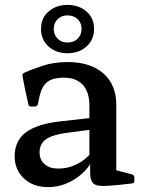

<svg xmlns="http://www.w3.org/2000/svg" viewBox="-20 -757 586 786"><path d="M176 9Q116 9 78 -26.5Q40 -62 40 -117Q40 -180 85 -214.5Q130 -249 225 -260L359 -275L357 -227L245 -212Q191 -204 166.5 -185.5Q142 -167 142 -133Q142 -103 162.5 -85Q183 -67 217 -67Q252 -67 279 -78Q306 -89 324 -103Q342 -117 349 -127L361 -114Q358 -97 343 -76Q328 -55 303 -35.5Q278 -16 246 -3.5Q214 9 176 9ZM346 -325Q346 -380 319 -409.5Q292 -439 242 -439Q217 -439 197.5 -433.5Q178 -428 164 -412Q150 -396 142 -364L135 -330Q132 -321 123 -321H107Q97 -321 96 -331Q89 -361 83 -389.5Q77 -418 72 -446Q70 -454 79 -459Q107 -472 153.5 -487.5Q200 -503 257 -503Q350 -503 403 -456.5Q456 -410 456 -329V-162H346ZM456 -162V-32L437 -65L521 -43Q530 -39 530 -30V-16Q530 -7 520 -6L467 0Q418 5 393 4Q368 3 358.5 -10Q349 -23 349 -50V-100L346 -108V-162ZM256 -539Q210 -539 179 -566.5Q148 -594 148 -639Q148 -683 179 -710Q210 -737 256 -737Q303 -737 334 -710Q365 -683 365 -639Q365 -594 334 -566.5Q303 -539 256 -539ZM256 -583Q283 -583 298.5 -599Q314 -615 314 -639Q314 -662 298.5 -678Q283 -694 256 -694Q231 -694 215.5 -678Q200 -662 200 -639Q200 -615 215.5 -599Q231 -583 256 -583Z"/></svg>

Font: Hahmlet Medium
Style: Regular
Weight: 500
Version: Version 1.002